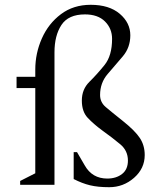

<svg xmlns="http://www.w3.org/2000/svg" viewBox="-20 -770 643 800"><path d="M64 0V-16L127 -48V-403H49V-450H127V-480Q127 -548 154.5 -610Q182 -672 234 -711Q286 -750 358 -750Q435 -750 479 -712.5Q523 -675 523 -623Q523 -572 491.5 -535Q460 -498 428.5 -461.5Q397 -425 397 -374Q397 -344 420.5 -324Q444 -304 493 -265Q543 -225 563 -194.5Q583 -164 583 -124Q583 -68 538.5 -29Q494 10 435 10Q388 10 355 2Q322 -6 287 -24V-136H301L333 -81Q364 -26 427 -26Q464 -26 488.5 -45Q513 -64 513 -101Q513 -142 481.5 -168.5Q450 -195 404 -228Q370 -253 345.5 -279Q321 -305 321 -351Q321 -398 352.5 -429Q384 -460 415.5 -499Q447 -538 447 -608Q447 -651 417.5 -680.5Q388 -710 334 -710Q265 -710 236 -666Q207 -622 207 -552V0Z"/></svg>

Font: Spectral
Style: Regular
Weight: 400
Designer: Jean-Baptiste Levee
Foundry: Production Type
Version: Version 1.002